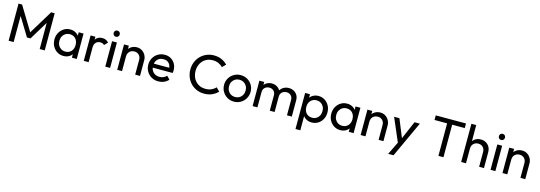

<svg xmlns="http://www.w3.org/2000/svg" viewBox="24 -1990 9746 3466"><g transform="rotate(15 4897.0 -257.5)"><path d="M81.8 0V-694H147.8L441.8 -210.8H397.2L691.2 -694H757.2V0H663V-529L684.5 -523.2L452.5 -142.2H386.5L154.5 -523.2L176 -529V0Z M1107.2 10Q1041.5 10 988.8 -22.6Q936 -55.2 905.4 -111.1Q874.8 -167 874.8 -236.5Q874.8 -306.8 905.4 -362.8Q936 -418.8 988.6 -451.9Q1041.2 -485 1106.8 -485Q1161.2 -485 1203.8 -462.5Q1246.2 -440 1272.1 -400.2Q1298 -360.5 1300.8 -309V-166.2Q1297.8 -114.8 1272.2 -74.9Q1246.8 -35 1204.1 -12.5Q1161.5 10 1107.2 10ZM1121.8 -75.2Q1189 -75.2 1229.9 -120.4Q1270.8 -165.5 1270.8 -237.2Q1270.8 -285.5 1252.1 -322.1Q1233.5 -358.8 1199.9 -379.2Q1166.2 -399.8 1121.2 -399.8Q1076.2 -399.8 1041.8 -379Q1007.2 -358.2 987.4 -321.6Q967.5 -285 967.5 -237.5Q967.5 -190 987.4 -153.4Q1007.2 -116.8 1042 -96Q1076.8 -75.2 1121.8 -75.2ZM1265.2 0V-127.5L1281.8 -243.8L1265.2 -358.5V-475H1355.5V0Z M1486.8 0V-475H1577V0ZM1577 -270.5 1543.2 -286.2Q1543.2 -376.5 1585.2 -430.8Q1627.2 -485 1706.2 -485Q1741.8 -485 1770.9 -472.2Q1800 -459.5 1825 -431.2L1765.8 -370Q1750.8 -386.2 1732.6 -393.2Q1714.5 -400.2 1690.8 -400.2Q1641 -400.2 1609 -368.1Q1577 -336 1577 -270.5Z M1888.5 0V-475H1978.8V0ZM1933.5 -569.8Q1909.2 -569.8 1893.1 -586.5Q1877 -603.2 1877 -627.5Q1877 -652 1893.1 -668.5Q1909.2 -685 1933.5 -685Q1958.8 -685 1974.6 -668.5Q1990.5 -652 1990.5 -627.5Q1990.5 -603.2 1974.6 -586.5Q1958.8 -569.8 1933.5 -569.8Z M2447.5 0V-276.5Q2447.5 -331.2 2413.9 -366Q2380.2 -400.8 2326.4 -400.8Q2289.8 -400.8 2261.8 -384.9Q2233.8 -369 2217.9 -341Q2202 -313 2202 -276.8L2164.5 -297.8Q2164.5 -352 2188.9 -394.1Q2213.2 -436.2 2255.9 -460.6Q2298.6 -485 2352.5 -485Q2406.5 -485 2448.4 -458.1Q2490.2 -431.2 2514 -387.6Q2537.8 -344 2537.8 -294.5V0ZM2111.8 0V-475H2202V0Z M2879.8 10Q2808.5 10 2751.8 -22.2Q2695 -54.5 2662 -110.9Q2629 -167.2 2629 -237.8Q2629 -308 2661.4 -363.9Q2693.8 -419.8 2749.5 -452.4Q2805.2 -485 2873.8 -485Q2939.5 -485 2990 -454.9Q3040.5 -424.8 3069.4 -372Q3098.2 -319.2 3098.2 -251.5Q3098.2 -241.5 3097 -230Q3095.8 -218.5 3093 -204H2692.2V-278.8H3045.2L3012.2 -250Q3011.8 -297.8 2995 -331.5Q2978.2 -365.2 2947.2 -383.6Q2916.2 -402 2872 -402Q2825.5 -402 2790.9 -381.9Q2756.2 -361.8 2737.1 -325.8Q2718 -289.8 2718 -240.5Q2718 -190.8 2738.1 -153.2Q2758.2 -115.8 2795 -95.1Q2831.8 -74.5 2880 -74.5Q2919.8 -74.5 2953.5 -88.8Q2987.2 -103 3010.8 -130.8L3068.5 -72.2Q3034.5 -32.2 2985.1 -11.1Q2935.8 10 2879.8 10Z M3734.8 10Q3659.8 10 3595.9 -17.2Q3532 -44.5 3484.5 -93.6Q3437 -142.8 3411.1 -207.8Q3385.2 -272.8 3385.2 -347.2Q3385.2 -422 3411 -486.9Q3436.8 -551.8 3484.1 -600.2Q3531.5 -648.8 3595.1 -676.4Q3658.8 -704 3733.5 -704Q3815.5 -704 3877.8 -676Q3940 -648 3987.5 -599.5L3923.2 -535.2Q3890 -572.2 3842.2 -593Q3794.5 -613.8 3733.5 -613.8Q3678.5 -613.8 3632.6 -594.2Q3586.8 -574.8 3552.9 -538.9Q3519 -503 3500.6 -454.1Q3482.2 -405.2 3482.2 -347.2Q3482.2 -289.2 3500.8 -240.2Q3519.2 -191.2 3553 -155.2Q3586.8 -119.2 3632.9 -99.8Q3679 -80.2 3734 -80.2Q3799 -80.2 3847 -101.5Q3895 -122.8 3928.2 -159.8L3992.5 -95.5Q3945.2 -46.2 3880.8 -18.1Q3816.2 10 3734.8 10Z M4292.5 10Q4223.2 10 4167.1 -23.1Q4111 -56.2 4078 -112.8Q4045 -169.2 4045 -238.8Q4045 -308 4078 -363.5Q4111 -419 4167.1 -452Q4223.2 -485 4292.5 -485Q4362.2 -485 4418.4 -452.4Q4474.5 -419.8 4507.5 -363.9Q4540.5 -308 4540.5 -238.8Q4540.5 -169 4507.5 -112.6Q4474.5 -56.2 4418.4 -23.1Q4362.2 10 4292.5 10ZM4292.5 -76.8Q4337.8 -76.8 4372.9 -97.6Q4408 -118.5 4427.9 -155.4Q4447.8 -192.2 4447.8 -239Q4447.8 -285.2 4427.5 -321Q4407.2 -356.8 4372.5 -377.5Q4337.8 -398.2 4292.5 -398.2Q4248 -398.2 4212.8 -377.5Q4177.5 -356.8 4157.6 -321Q4137.8 -285.2 4137.8 -238.8Q4137.8 -192 4157.6 -155.2Q4177.5 -118.5 4212.8 -97.6Q4248 -76.8 4292.5 -76.8Z M4641.8 0V-475H4732V0ZM4963 0V-287Q4963 -340 4930.5 -370.4Q4898 -400.8 4849.2 -400.8Q4816.2 -400.8 4789.9 -387Q4763.5 -373.2 4747.8 -348Q4732 -322.8 4732 -287.5L4694.5 -305.8Q4694.5 -360.2 4718.4 -400.2Q4742.2 -440.2 4783.1 -462.6Q4824 -485 4874.8 -485Q4925.2 -485 4965.6 -463Q5006 -441 5029.6 -401Q5053.2 -361 5053.2 -305.5V0ZM5284.2 0V-287Q5284.2 -340 5251.8 -370.4Q5219.2 -400.8 5170.5 -400.8Q5138.2 -400.8 5111.5 -387Q5084.8 -373.2 5069 -348Q5053.2 -322.8 5053.2 -287.5L5001.5 -305.8Q5005.2 -360.5 5031.5 -400.4Q5057.8 -440.2 5099.8 -462.6Q5141.8 -485 5192.2 -485Q5243.5 -485 5284.6 -463Q5325.8 -441 5350.1 -400.9Q5374.5 -360.8 5374.5 -305.2V0Z M5746.8 10Q5692.5 10 5649.4 -12.6Q5606.2 -35.2 5580.2 -75.1Q5554.2 -115 5551.2 -166.2V-309Q5554.2 -360.8 5580.8 -400.5Q5607.2 -440.2 5650.5 -462.6Q5693.8 -485 5746.8 -485Q5812 -485 5864.2 -452Q5916.5 -419 5946.9 -363Q5977.2 -307 5977.2 -236.5Q5977.2 -167 5947 -111.1Q5916.8 -55.2 5864.4 -22.6Q5812 10 5746.8 10ZM5731.8 -75.2Q5776.8 -75.2 5811 -95.9Q5845.2 -116.5 5864.9 -153.2Q5884.5 -190 5884.5 -237.5Q5884.5 -285.2 5864.9 -321.9Q5845.2 -358.5 5811.1 -379.1Q5777 -399.8 5732.5 -399.8Q5688 -399.8 5653.8 -379.1Q5619.5 -358.5 5600.5 -321.9Q5581.5 -285.2 5581.5 -237.2Q5581.5 -189.8 5600.4 -153.1Q5619.2 -116.5 5653.4 -95.9Q5687.5 -75.2 5731.8 -75.2ZM5496.8 199V-475H5587V-350.2L5570.2 -234.8L5587 -119.2V199Z M6281.2 10Q6215.5 10 6162.8 -22.6Q6110 -55.2 6079.4 -111.1Q6048.8 -167 6048.8 -236.5Q6048.8 -306.8 6079.4 -362.8Q6110 -418.8 6162.6 -451.9Q6215.2 -485 6280.8 -485Q6335.2 -485 6377.8 -462.5Q6420.2 -440 6446.1 -400.2Q6472 -360.5 6474.8 -309V-166.2Q6471.8 -114.8 6446.2 -74.9Q6420.8 -35 6378.1 -12.5Q6335.5 10 6281.2 10ZM6295.8 -75.2Q6363 -75.2 6403.9 -120.4Q6444.8 -165.5 6444.8 -237.2Q6444.8 -285.5 6426.1 -322.1Q6407.5 -358.8 6373.9 -379.2Q6340.2 -399.8 6295.2 -399.8Q6250.2 -399.8 6215.8 -379Q6181.2 -358.2 6161.4 -321.6Q6141.5 -285 6141.5 -237.5Q6141.5 -190 6161.4 -153.4Q6181.2 -116.8 6216 -96Q6250.8 -75.2 6295.8 -75.2ZM6439.2 0V-127.5L6455.8 -243.8L6439.2 -358.5V-475H6529.5V0Z M6996.5 0V-276.5Q6996.5 -331.2 6962.9 -366Q6929.2 -400.8 6875.4 -400.8Q6838.8 -400.8 6810.8 -384.9Q6782.8 -369 6766.9 -341Q6751 -313 6751 -276.8L6713.5 -297.8Q6713.5 -352 6737.9 -394.1Q6762.2 -436.2 6804.9 -460.6Q6847.6 -485 6901.5 -485Q6955.5 -485 6997.4 -458.1Q7039.2 -431.2 7063 -387.6Q7086.8 -344 7086.8 -294.5V0ZM6660.8 0V-475H6751V0Z M7365 3.8 7159.2 -475H7258.5L7411.5 -100H7379.5L7540.8 -475H7640.8L7419 3.8ZM7229.2 199 7368.5 -87.8 7419 3.8 7329 199Z M8114.5 0V-674.2H8208.8V0ZM7879.2 -608V-694H8444V-608Z M8875.5 0V-276.5Q8875.5 -331.2 8841.9 -366Q8808.2 -400.8 8754.4 -400.8Q8717.8 -400.8 8689.8 -384.9Q8661.8 -369 8645.9 -341Q8630 -313 8630 -276.8L8592.5 -297.8Q8592.5 -352 8616.9 -394.1Q8641.2 -436.2 8683.9 -460.6Q8726.6 -485 8780.5 -485Q8834.5 -485 8876.4 -460.8Q8918.2 -436.5 8942 -393.6Q8965.8 -350.8 8965.8 -294.5V0ZM8539.8 0V-714H8630V0Z M9088.5 0V-475H9178.8V0ZM9133.5 -569.8Q9109.2 -569.8 9093.1 -586.5Q9077 -603.2 9077 -627.5Q9077 -652 9093.1 -668.5Q9109.2 -685 9133.5 -685Q9158.8 -685 9174.6 -668.5Q9190.5 -652 9190.5 -627.5Q9190.5 -603.2 9174.6 -586.5Q9158.8 -569.8 9133.5 -569.8Z M9647.5 0V-276.5Q9647.5 -331.2 9613.9 -366Q9580.2 -400.8 9526.4 -400.8Q9489.8 -400.8 9461.8 -384.9Q9433.8 -369 9417.9 -341Q9402 -313 9402 -276.8L9364.5 -297.8Q9364.5 -352 9388.9 -394.1Q9413.2 -436.2 9455.9 -460.6Q9498.6 -485 9552.5 -485Q9606.5 -485 9648.4 -458.1Q9690.2 -431.2 9714 -387.6Q9737.8 -344 9737.8 -294.5V0ZM9311.8 0V-475H9402V0Z"/></g></svg>

Font: Marine Company Thin
Style: Regular
Weight: 100
Designer: Rodrigo Fuenzalida
Foundry: fragTYPE
Version: Version 1.000